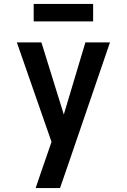

<svg xmlns="http://www.w3.org/2000/svg" viewBox="-20 -949 640 969"><path d="M160 0Q174 -42 188.5 -84Q203 -126 218 -169L240 -233L65 -735H189L302 -371L411 -735H535L330 -136L283 0ZM150 -841V-929H450V-841Z"/></svg>

Font: Zed Sans Extended
Style: Bold
Weight: 700
Width: 7
Designer: Belleve Invis
Foundry: Belleve Invis
Version: Version 1.0.0; ttfautohint (v1.8.4)